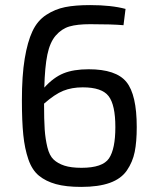

<svg xmlns="http://www.w3.org/2000/svg" viewBox="-20 -722 612 754"><path d="M473 -687 465 -623Q421 -627 334 -627Q283 -627 252.5 -618Q222 -609 199 -582.5Q176 -556 166 -507.5Q156 -459 154 -378Q190 -418 229.5 -434Q269 -450 328 -450Q436 -450 476.5 -400Q517 -350 517 -223Q517 -165 509 -125.5Q501 -86 478.5 -53Q456 -20 411.5 -4Q367 12 299 12Q239 12 199.5 1Q160 -10 133 -32Q106 -54 91.5 -96Q77 -138 71.5 -192Q66 -246 66 -328Q66 -425 77 -491.5Q88 -558 107.5 -599.5Q127 -641 161.5 -663.5Q196 -686 235.5 -694Q275 -702 334 -702Q417 -702 473 -687ZM300 -63Q383 -63 408 -100Q433 -137 433 -223Q433 -310 406.5 -344.5Q380 -379 305 -379Q262 -379 228.5 -365.5Q195 -352 153 -315Q153 -251 155.5 -214Q158 -177 166 -144Q174 -111 190.5 -95.5Q207 -80 233 -71.5Q259 -63 300 -63Z"/></svg>

Font: Exo 2.0
Style: Regular
Weight: 400
Designer: Natanael Gama
Version: Version 1.001;PS 001.001;hotconv 1.0.70;makeotf.lib2.5.58329